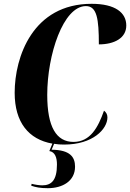

<svg xmlns="http://www.w3.org/2000/svg" viewBox="-20 -749 683 1008"><path d="M317 10C467 10 544 -71 544 -133C544 -149 536 -161 526 -168C495 -80 454 -4 366 -4C276 -4 228 -82 228 -251C228 -462 312 -717 431 -717C489 -717 499 -650 499 -516C580 -516 643 -549 643 -615C643 -682 586 -729 461 -729C152 -729 57 -450 57 -262C57 -107 130 -17 255 5L239 44C270 49 279 80 279 115C279 200 248 224 202 224C187 224 166 221 146 216L144 226C167 234 191 239 231 239C308 239 374 202 374 126C374 76 349 38 251 37L264 6C281 9 298 10 317 10Z"/></svg>

Font: Noto Serif Display Condensed ExtraBold
Style: Italic
Weight: 800
Width: 3
Italic angle: -12°
Designer: Monotype Design Team
Foundry: Monotype Imaging Inc.
Version: Version 2.009